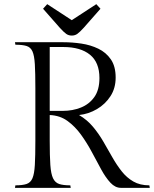

<svg xmlns="http://www.w3.org/2000/svg" viewBox="-20 -903 740 923"><path d="M698 -12 700 0H561Q534 0 511 -24.5Q488 -49 466.5 -88.5Q445 -128 421.5 -172Q398 -216 369.5 -255.5Q341 -295 304.5 -321.5Q268 -348 219 -350V-226Q219 -153 222 -110Q225 -67 235 -46Q245 -25 264.5 -18.5Q284 -12 318 -12L320 0H52L54 -12Q88 -12 107.5 -18.5Q127 -25 136 -46Q145 -67 147.5 -110Q150 -153 150 -226V-479Q150 -552 147.5 -594Q145 -636 136 -656Q127 -676 107.5 -682Q88 -688 54 -688L52 -700H284Q327 -700 371 -693.5Q415 -687 452.5 -669Q490 -651 513 -617.5Q536 -584 536 -530Q536 -479 511 -440.5Q486 -402 446 -378.5Q406 -355 360 -350Q399 -327 427 -293.5Q455 -260 477 -222Q499 -184 520 -147Q541 -110 565 -79.5Q589 -49 621 -30.5Q653 -12 698 -12ZM219 -677V-370H282Q329 -370 369 -386Q409 -402 433.5 -436.5Q458 -471 458 -528Q458 -603 412.5 -640Q367 -677 284 -677ZM325 -806 443 -883 463 -861 383 -770Q363 -748 351.5 -740Q340 -732 325 -732Q310 -732 298.5 -740Q287 -748 267 -770L187 -861L207 -883Z"/></svg>

Font: Gilda Display
Style: Regular
Weight: 400
Designer: Eduardo Rodriguez Tunni
Foundry: Eduardo Rodriguez Tunni
Version: Version 1.002; ttfautohint (v1.8.4.7-5d5b);gftools[0.9.22]